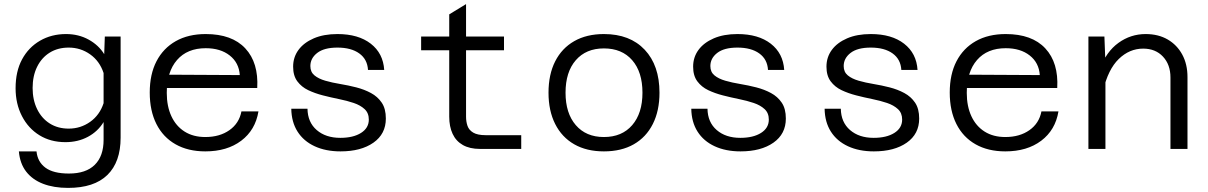

<svg xmlns="http://www.w3.org/2000/svg" viewBox="-20 -726 5890 936"><path d="M488 -462 491 -548H568V-55Q568 64 503.5 127Q439 190 312 190Q242 190 190 170Q138 150 107.5 110.5Q77 71 72 12H158Q163 63 201.5 91.5Q240 120 316 120Q399 120 442 77.5Q485 35 485 -44V-131Q457 -85 408.5 -59Q360 -33 299 -33Q227 -33 172.5 -66.5Q118 -100 87 -160Q56 -220 56 -296Q56 -378 87.5 -436.5Q119 -495 175 -527.5Q231 -560 302 -560Q363 -560 412 -533Q461 -506 488 -462ZM315 -99Q373 -99 419.5 -132Q466 -165 485 -223V-370Q466 -428 419.5 -461Q373 -494 315 -494Q262 -494 222.5 -469.5Q183 -445 161 -400.5Q139 -356 139 -297Q139 -239 161 -194Q183 -149 222.5 -124Q262 -99 315 -99Z M981 12Q897 12 836 -22.5Q775 -57 742.5 -121.5Q710 -186 710 -275Q710 -364 743 -427.5Q776 -491 837 -525.5Q898 -560 983 -560Q1111 -560 1176 -490Q1241 -420 1234 -297H776V-362L1149 -360Q1145 -420 1100 -455.5Q1055 -491 983 -491Q893 -491 843 -433.5Q793 -376 793 -273Q793 -208 815.5 -159.5Q838 -111 880 -84.5Q922 -58 981 -58Q1051 -58 1098.5 -91.5Q1146 -125 1157 -183H1240Q1225 -92 1156 -40Q1087 12 981 12Z M1640 12Q1568 12 1514 -13Q1460 -38 1430.5 -84.5Q1401 -131 1400 -196H1479Q1480 -130 1524 -92Q1568 -54 1639 -54Q1702 -54 1740 -78Q1778 -102 1778 -143Q1778 -175 1757.5 -194Q1737 -213 1704.5 -224Q1672 -235 1632.5 -243Q1593 -251 1554 -261Q1515 -271 1482.5 -286.5Q1450 -302 1429.5 -329.5Q1409 -357 1409 -401Q1409 -447 1435 -482.5Q1461 -518 1509.5 -539Q1558 -560 1625 -560Q1727 -560 1787.5 -513Q1848 -466 1853 -385H1774Q1771 -437 1731.5 -465.5Q1692 -494 1625 -494Q1560 -494 1526.5 -468Q1493 -442 1493 -404Q1493 -375 1513 -358.5Q1533 -342 1566 -332.5Q1599 -323 1638.5 -316.5Q1678 -310 1717 -300Q1756 -290 1788.5 -272.5Q1821 -255 1841 -225.5Q1861 -196 1861 -148Q1861 -73 1800.5 -30.5Q1740 12 1640 12Z M2320 0Q2270 0 2236.5 -19Q2203 -38 2186.5 -73.5Q2170 -109 2170 -157V-656L2252 -706V-157Q2252 -133 2259 -112.5Q2266 -92 2287 -79.5Q2308 -67 2348 -67H2521V0ZM2033 -481V-548H2437V-481Z M2924 12Q2840 12 2779.5 -22.5Q2719 -57 2686.5 -121.5Q2654 -186 2654 -274Q2654 -363 2686.5 -427Q2719 -491 2779.5 -525.5Q2840 -560 2924 -560Q3051 -560 3123 -483.5Q3195 -407 3195 -274Q3195 -186 3162.5 -121.5Q3130 -57 3069.5 -22.5Q3009 12 2924 12ZM2924 -58Q3012 -58 3062 -116Q3112 -174 3112 -274Q3112 -375 3062 -432.5Q3012 -490 2924 -490Q2837 -490 2787 -432.5Q2737 -375 2737 -274Q2737 -174 2787 -116Q2837 -58 2924 -58Z M3590 12Q3518 12 3464 -13Q3410 -38 3380.5 -84.5Q3351 -131 3350 -196H3429Q3430 -130 3474 -92Q3518 -54 3589 -54Q3652 -54 3690 -78Q3728 -102 3728 -143Q3728 -175 3707.5 -194Q3687 -213 3654.5 -224Q3622 -235 3582.5 -243Q3543 -251 3504 -261Q3465 -271 3432.5 -286.5Q3400 -302 3379.5 -329.5Q3359 -357 3359 -401Q3359 -447 3385 -482.5Q3411 -518 3459.5 -539Q3508 -560 3575 -560Q3677 -560 3737.5 -513Q3798 -466 3803 -385H3724Q3721 -437 3681.5 -465.5Q3642 -494 3575 -494Q3510 -494 3476.5 -468Q3443 -442 3443 -404Q3443 -375 3463 -358.5Q3483 -342 3516 -332.5Q3549 -323 3588.5 -316.5Q3628 -310 3667 -300Q3706 -290 3738.5 -272.5Q3771 -255 3791 -225.5Q3811 -196 3811 -148Q3811 -73 3750.5 -30.5Q3690 12 3590 12Z M4240 12Q4168 12 4114 -13Q4060 -38 4030.5 -84.5Q4001 -131 4000 -196H4079Q4080 -130 4124 -92Q4168 -54 4239 -54Q4302 -54 4340 -78Q4378 -102 4378 -143Q4378 -175 4357.5 -194Q4337 -213 4304.5 -224Q4272 -235 4232.5 -243Q4193 -251 4154 -261Q4115 -271 4082.5 -286.5Q4050 -302 4029.5 -329.5Q4009 -357 4009 -401Q4009 -447 4035 -482.5Q4061 -518 4109.5 -539Q4158 -560 4225 -560Q4327 -560 4387.5 -513Q4448 -466 4453 -385H4374Q4371 -437 4331.5 -465.5Q4292 -494 4225 -494Q4160 -494 4126.5 -468Q4093 -442 4093 -404Q4093 -375 4113 -358.5Q4133 -342 4166 -332.5Q4199 -323 4238.5 -316.5Q4278 -310 4317 -300Q4356 -290 4388.5 -272.5Q4421 -255 4441 -225.5Q4461 -196 4461 -148Q4461 -73 4400.5 -30.5Q4340 12 4240 12Z M4881 12Q4797 12 4736 -22.5Q4675 -57 4642.5 -121.5Q4610 -186 4610 -275Q4610 -364 4643 -427.5Q4676 -491 4737 -525.5Q4798 -560 4883 -560Q5011 -560 5076 -490Q5141 -420 5134 -297H4676V-362L5049 -360Q5045 -420 5000 -455.5Q4955 -491 4883 -491Q4793 -491 4743 -433.5Q4693 -376 4693 -273Q4693 -208 4715.5 -159.5Q4738 -111 4780 -84.5Q4822 -58 4881 -58Q4951 -58 4998.5 -91.5Q5046 -125 5057 -183H5140Q5125 -92 5056 -40Q4987 12 4881 12Z M5686 0V-348Q5686 -411 5649.5 -450Q5613 -489 5553 -489Q5486 -489 5434 -438.5Q5382 -388 5358 -285L5343 -392Q5373 -474 5432.5 -517Q5492 -560 5565 -560Q5627 -560 5672.5 -533.5Q5718 -507 5743.5 -460Q5769 -413 5769 -350V0ZM5286 0V-548H5364L5369 -416V0Z"/></svg>

Font: Azeret Mono Thin Light
Style: Regular
Weight: 300
Version: Version 1.002